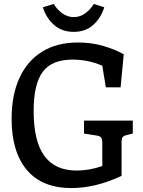

<svg xmlns="http://www.w3.org/2000/svg" viewBox="-20 -946 725 976"><path d="M655 -333V-267L626 -260Q609 -256 603.5 -249Q598 -242 598 -222V-52Q466 10 343 10Q194 10 116.5 -82Q39 -174 39 -342Q39 -462 78.5 -549Q118 -636 193.5 -683Q269 -730 376 -730Q446 -730 506.5 -712Q567 -694 609 -670L593 -502H518L500 -612Q428 -643 349 -643Q243 -643 197 -580.5Q151 -518 151 -382Q151 -228 205.5 -153.5Q260 -79 370 -79Q434 -79 500 -102V-219Q500 -238 494 -246.5Q488 -255 471 -257L407 -267V-333ZM198 -909 253 -926Q270 -898 296.5 -878.5Q323 -859 355 -859Q387 -859 413.5 -878.5Q440 -898 457 -926L510 -909Q493 -854 453.5 -819Q414 -784 355 -784Q295 -784 255 -819Q215 -854 198 -909Z"/></svg>

Font: Enriqueta Medium
Style: Regular
Weight: 500
Designer: Viviana Monsalve, Gustavo Ibarra
Foundry: 72Puntos
Version: Version 2.000